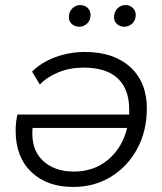

<svg xmlns="http://www.w3.org/2000/svg" viewBox="-20 -736 644 761"><path d="M317 -530Q431 -530 496.5 -470Q562 -410 562 -306Q562 -217 524 -146.5Q486 -76 420 -35.5Q354 5 270 5Q166 5 104 -54.5Q42 -114 42 -218Q42 -251 49 -282H492Q492 -293 492 -303Q492 -382 447 -425Q402 -468 311 -468Q258 -468 213 -450Q168 -432 138 -401L107 -452Q144 -489 199.5 -509.5Q255 -530 317 -530ZM484 -229H109Q102 -145 148.5 -100.5Q195 -56 273 -56Q353 -56 409 -103.5Q465 -151 484 -229ZM472 -630Q456 -630 444 -640.5Q432 -651 432 -668Q432 -689 445.5 -702.5Q459 -716 477 -716Q494 -716 506 -705Q518 -694 518 -676Q518 -656 504.5 -643Q491 -630 472 -630ZM294 -630Q277 -630 265 -640.5Q253 -651 253 -668Q253 -689 266.5 -702.5Q280 -716 298 -716Q315 -716 327 -705Q339 -694 339 -676Q339 -656 325.5 -643Q312 -630 294 -630Z"/></svg>

Font: Montserrat
Style: Italic
Weight: 400
Italic angle: -11.3°
Designer: Julieta Ulanovsky
Foundry: Julieta Ulanovsky
Version: Version 9.000; ttfautohint (v1.8.4.7-5d5b)